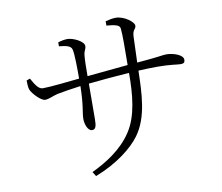

<svg xmlns="http://www.w3.org/2000/svg" viewBox="-85 -865 1171 1011"><g transform="rotate(-10 500.0 -359.5)"><path d="M76 -517C76 -503 77 -478 82 -466C92 -444 133 -400 155 -400C176 -400 198 -413 224 -419C255 -425 296 -432 350 -439C348 -329 335 -301 335 -265C335 -240 347 -200 371 -200C389 -200 395 -215 395 -255L396 -444C461 -451 540 -458 614 -463C614 -347 604 -234 551 -154C497 -71 410 -18 334 18L349 42C468 -4 552 -72 592 -127C659 -218 662 -345 665 -466C703 -468 738 -469 767 -469C837 -469 871 -461 891 -461C908 -461 913 -468 913 -481C913 -508 860 -525 824 -525C802 -525 792 -519 666 -509L671 -649C673 -687 690 -682 690 -703C690 -722 640 -761 595 -761C578 -761 559 -757 540 -752V-729C582 -725 610 -721 612 -701C616 -663 615 -600 614 -505L396 -484C396 -532 397 -574 399 -591C401 -622 412 -623 412 -643C412 -668 355 -695 325 -695C310 -695 290 -691 275 -686V-665C316 -661 338 -655 343 -636C350 -612 350 -527 350 -479C292 -473 193 -462 153 -462C129 -462 111 -495 95 -524Z"/></g></svg>

Font: Kiri Minchoo Light
Style: Regular
Weight: 300
Designer: Ryoko NISHIZUKA 西塚涼子 (kana & ideographs); Frank Grießhammer (Latin, Greek & Cyrillic);
akenotsuki.com/eyeben/fonts/ (U+
Foundry: Adobe
akenotsuki.com/eyeben/fonts/
Version: Version 4.002;hotconv 1.0.119;makeotfexe 2.5.65604